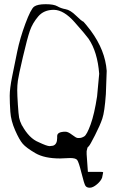

<svg xmlns="http://www.w3.org/2000/svg" viewBox="-20 -710 546 897"><path d="M384.8 10.7 390.6 92.8H450.2Q461.9 92.8 461.9 95.7L457 120.1Q451.2 135.7 432.6 151.4Q414.1 167 399.4 167Q384.8 167 378.9 157.7Q373 148.4 360.4 97.2Q347.7 45.9 340.3 37.1Q333 28.3 307.6 28.3L260.7 30.3Q187.5 30.3 145 5.4Q102.5 -19.5 86.4 -38.1Q70.3 -56.6 50.8 -101.1Q31.2 -145.5 28.3 -187.5Q25.4 -229.5 25.4 -262.7Q25.4 -295.9 36.6 -351.6Q47.9 -407.2 60.5 -469.2Q73.2 -531.2 98.6 -599.6Q124 -668 139.6 -679.2Q155.3 -690.4 193.4 -690.4Q231.4 -690.4 248 -680.7Q264.6 -670.9 286.6 -667Q308.6 -663.1 335 -637.2Q361.3 -611.3 370.1 -608.4Q377.9 -600.6 404.3 -566.4Q471.7 -474.6 478.5 -378.9L474.6 -270.5Q468.8 -187.5 458 -155.8Q447.3 -124 423.8 -78.1Q400.4 -32.2 395.5 -27.8Q390.6 -23.4 388.7 -20.5L384.8 -3.9ZM342.8 -65.4H351.6Q361.3 -65.4 373.5 -72.8Q385.7 -80.1 403.3 -128.4Q420.9 -176.8 433.6 -259.8L443.4 -365.2Q435.5 -467.8 393.6 -529.3Q377.9 -550.8 328.1 -606.9Q278.3 -663.1 232.4 -664.1H231.4Q184.6 -664.1 158.2 -632.8Q131.8 -601.6 119.6 -566.4Q107.4 -531.2 86.9 -443.4Q66.4 -355.5 63.5 -333Q60.5 -310.5 60.5 -288.6Q60.5 -266.6 63.5 -221.2Q66.4 -175.8 69.3 -160.2Q72.3 -144.5 82 -125V-124H83Q116.2 -63.5 160.2 -45.9Q199.2 -27.3 211.9 -27.3L227.5 -29.3Q247.1 -35.2 247.1 -65.4V-74.2Q247.1 -94.7 286.1 -94.7Q297.9 -94.7 316.9 -80.1Q335.9 -65.4 342.8 -65.4Z"/></svg>

Font: Drukaatie burti
Style: Thin
Weight: 100
Version: Version 0.14